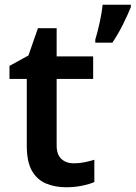

<svg xmlns="http://www.w3.org/2000/svg" viewBox="-20 -780 572 810"><path d="M291 -91Q314 -91 336.5 -95.5Q359 -100 378 -106V-12Q358 -3 326 3.5Q294 10 259 10Q213 10 175 -5.5Q137 -21 115 -59Q93 -97 93 -165V-447H20V-502L100 -546L140 -661H219V-542H373V-447H219V-166Q219 -128 239 -109.5Q259 -91 291 -91ZM532 -750Q520 -720 499.5 -678.5Q479 -637 454 -600H382V-613Q391 -642 400.5 -685Q410 -728 413 -760H532Z"/></svg>

Font: Noto Sans Tamil SemiBold
Style: Regular
Weight: 600
Designer: Jelle Bosma - Monotype Design Team
Foundry: Monotype Imaging Inc.
Version: Version 2.004; ttfautohint (v1.8.4.7-5d5b)